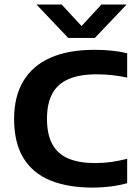

<svg xmlns="http://www.w3.org/2000/svg" viewBox="-20 -823 610 850"><path d="M391 7.5Q280 7.5 202.2 -24.5Q124.5 -56.5 83.5 -123.8Q42.5 -191 42.5 -296.5Q42.5 -396.5 83.8 -464.8Q125 -533 204.2 -567.8Q283.5 -602.5 397.5 -602.5Q435.5 -602.5 472 -599Q508.5 -595.5 543 -587.5V-479.5Q511 -486.5 477.5 -490.2Q444 -494 408 -494Q333.5 -494 284.5 -473.2Q235.5 -452.5 211.8 -409Q188 -365.5 188 -297.5Q188 -227 212 -183.8Q236 -140.5 283.5 -120.8Q331 -101 402 -101Q438.5 -101 473.2 -106Q508 -111 543 -120V-12Q509.5 -2.5 470.2 2.5Q431 7.5 391 7.5ZM282 -655 141.5 -803H253L354 -693.5H328L429 -803H540.5L400 -655Z"/></svg>

Font: Encode Sans SC SemiExpanded SemiBold
Style: Regular
Weight: 600
Width: 6
Designer: Multiple Designers
Foundry: Impallari Type
Version: Version 3.002